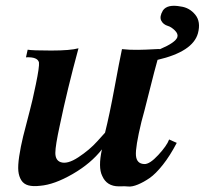

<svg xmlns="http://www.w3.org/2000/svg" viewBox="-20 -645 725 680"><path d="M606 -139Q582 -93 556.5 -61Q531 -29 510 -14.5Q489 0 468.5 8.5Q448 17 434 15.5Q420 14 408 15Q403 15 401 15Q358 15 342 -22Q327 -52 341 -116Q302 -66 237 -28.5Q172 9 122 13Q97 16 80.5 11.5Q64 7 55.5 -6.5Q47 -20 45 -39Q43 -58 48 -91.5Q53 -125 62 -162Q71 -199 86 -255Q94 -284 107 -346.5Q120 -409 118 -424Q113 -444 72 -442L78 -469Q94 -466 161.5 -466Q229 -466 258 -474Q218 -327 192 -202Q176 -129 176 -103.5Q176 -78 194 -71Q218 -62 257.5 -88Q297 -114 324 -144L352 -175Q368 -239 385.5 -334Q403 -429 412 -471Q439 -468 469 -468.5Q499 -469 523 -470.5Q547 -472 547 -471Q601 -494 608 -513Q612 -525 599 -537.5Q586 -550 575 -553Q558 -558 551 -572Q544 -586 557 -608Q573 -631 620 -622Q651 -618 671.5 -593Q692 -568 681 -527Q663 -462 538 -433Q529 -402 508.5 -320Q488 -238 481 -214Q459 -123 461.5 -94Q464 -65 491 -64Q510 -63 540.5 -96Q571 -129 579 -151Z"/></svg>

Font: GFS Artemisia
Style: Bold Italic
Weight: 700
Italic angle: -12°
Designer: Designed by Takis Katsoulidis and George D. Matthiopoulos.
Foundry: Designed by Takis Katsoulidis and George D. Matthiopoulos.
Version: Version 1.0